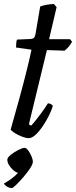

<svg xmlns="http://www.w3.org/2000/svg" viewBox="-23 -698 384 970"><path d="M122 0Q108 0 87.5 -8Q67 -16 50.5 -26.5Q34 -37 31 -44Q54 -124 75.5 -203Q97 -282 113 -346.5Q129 -411 136 -447L58 -458Q58 -486 63 -498L132 -501Q143 -502 148 -506.5Q153 -511 156 -524L180 -665Q191 -670 210.5 -673.5Q230 -677 249 -678L263 -662L225 -500H331L341 -487Q335 -475 324 -462Q313 -449 303 -442L214 -445L123 -70L134 -63Q143 -72 159 -92Q175 -112 191.5 -135Q208 -158 219 -176Q228 -176 235 -171.5Q242 -167 244 -163Q238 -142 224.5 -114.5Q211 -87 193 -60.5Q175 -34 156.5 -17Q138 0 122 0ZM37 252Q24 252 12 244.5Q0 237 -3 229Q17 218 36 204Q55 190 68 175Q57 173 44 161.5Q31 150 22.5 136Q14 122 14 109Q14 98 31.5 84Q49 70 70 59.5Q91 49 101 49Q110 49 119.5 62Q129 75 136 91.5Q143 108 143 119Q143 131 129 152.5Q115 174 95 197Q75 220 58.5 236Q42 252 37 252Z"/></svg>

Font: Texturina
Style: Italic
Weight: 400
Italic angle: -11°
Designer: Guillermo Torres Carreño
Foundry: Omnibus-Type
Version: Version 1.002; ttfautohint (v1.8.3)